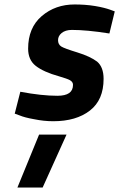

<svg xmlns="http://www.w3.org/2000/svg" viewBox="-20 -531 534 860"><path d="M302 -397C345 -397 401 -392 470 -381C470 -381 494 -480 494 -480C494 -480 472 -488 472 -488C472 -488 472 -488 472 -488C458 -493 436 -499 406 -504C376 -509 345 -511 314 -511C314 -511 314 -511 314 -511C257 -511 208 -494 167 -459C126 -424 106 -375 106 -313C106 -313 106 -313 106 -313C106 -280 117 -254 140 -236C163 -218 198 -202 245 -189C245 -189 245 -189 245 -189C268 -182 284 -177 293 -172C302 -167 307 -160 307 -151C307 -151 307 -151 307 -151C307 -118 284 -102 237 -102C190 -102 135 -108 71 -120C71 -120 46 -22 46 -22C46 -22 68 -14 68 -14C68 -14 68 -14 68 -14C82 -8 104 -2 133 3C162 9 190 12 219 12C219 12 219 12 219 12C287 12 342 -4 383 -36C424 -68 444 -115 444 -178C444 -178 444 -178 444 -178C444 -213 434 -239 415 -255C395 -270 366 -284 327 -296C288 -308 263 -317 254 -323C245 -329 240 -338 240 -351C240 -363 245 -374 256 -383C267 -392 282 -397 302 -397C302 -397 302 -397 302 -397ZM58 309C58 309 171 309 171 309C171 309 278 72 278 72C278 72 155 72 155 72C155 72 58 309 58 309Z"/></svg>

Font: My Font
Style: Bold Italic
Weight: 500
Version: Version 0.001